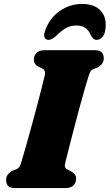

<svg xmlns="http://www.w3.org/2000/svg" viewBox="-20 -955 557 975"><path d="M311 -126.5Q307.5 -111 311.2 -104Q315 -97 323 -93.5L340.5 -85.5Q366.5 -71.5 366.5 -48.5Q366.5 -26.5 352.5 -13.2Q338.5 0 312.5 0H57Q29 0 20 -11.8Q11 -23.5 11 -41Q11 -58.5 21 -70.2Q31 -82 43.5 -88L63 -95.5Q73.5 -100 78.2 -107Q83 -114 88.5 -132.5Q96.5 -159 109.2 -203.5Q122 -248 136.5 -300.8Q151 -353.5 165 -406.2Q179 -459 190.2 -503Q201.5 -547 207.5 -573Q213 -598 195 -607L177.5 -615Q152 -628 152 -652Q152 -673.5 165.8 -686.8Q179.5 -700 206 -700H461Q488.5 -700 497.8 -688.2Q507 -676.5 507 -659.5Q507 -641.5 497 -629.8Q487 -618 474.5 -612L455 -604.5Q444 -599.5 439.8 -592.8Q435.5 -586 429.5 -567.5Q422 -544.5 410.8 -505.2Q399.5 -466 386.5 -418.2Q373.5 -370.5 360.8 -321.8Q348 -273 337.2 -230.8Q326.5 -188.5 319.5 -160.5Q312.5 -132.5 311 -126.5ZM368 -825.5Q339 -825.5 316 -813Q293 -800.5 269 -776.5Q244.5 -752.5 227.5 -752.5Q211 -752.5 206.2 -765.2Q201.5 -778 209 -799Q231.5 -863 283 -899Q334.5 -935 397.5 -935Q460.5 -935 492.8 -899Q525 -863 514 -799Q510.5 -778 498.5 -765.2Q486.5 -752.5 470 -752.5Q453 -752.5 441.5 -776.5Q430.5 -801 413.5 -813.2Q396.5 -825.5 368 -825.5Z"/></svg>

Font: Fraunces 9pt S050 Black
Style: Italic
Weight: 900
Italic angle: -16°
Version: Version 1.000; ttfautohint (v1.8.3)